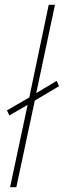

<svg xmlns="http://www.w3.org/2000/svg" viewBox="-20 -780 266 800"><path d="M22 0 95 -343 19 -299 9 -320 102 -374 183 -760H209L131 -392L216 -443L226 -421L125 -361L48 0Z"/></svg>

Font: Noto Sans SemiCondensed Thin
Style: Italic
Weight: 100
Width: 4
Italic angle: -12°
Designer: Monotype Design Team
Foundry: Monotype Imaging Inc.
Version: Version 2.013; ttfautohint (v1.8.4.7-5d5b)